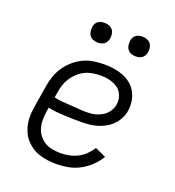

<svg xmlns="http://www.w3.org/2000/svg" viewBox="-134 -838 868 952"><g transform="rotate(20 300.0 -362.0)"><path d="M270 8Q247 8 223.5 5Q200 2 178.5 -5Q157 -12 138.5 -24.5Q120 -37 105.5 -53.5Q91 -70 82 -91Q73 -112 69 -134.5Q65 -157 66.5 -180.5Q68 -204 72 -228L90 -338Q94 -365 103.5 -392Q113 -419 129.5 -443Q146 -467 168.5 -486.5Q191 -506 217.5 -518Q244 -530 272 -534Q300 -538 327 -538Q353 -538 378.5 -534Q404 -530 426.5 -521Q449 -512 468 -496.5Q487 -481 498.5 -459.5Q510 -438 514 -413Q518 -388 514 -362Q511 -341 500.5 -320.5Q490 -300 474 -284Q458 -268 438 -257Q418 -246 397 -240Q376 -234 354.5 -232Q333 -230 312 -230Q290 -230 268.5 -230.5Q247 -231 225 -232Q203 -233 181.5 -235Q160 -237 139 -242L135 -218Q132 -196 132 -174Q132 -152 138 -132Q144 -112 157 -95.5Q170 -79 187.5 -68.5Q205 -58 226.5 -54Q248 -50 271 -50Q293 -50 315.5 -54.5Q338 -59 359 -69.5Q380 -80 397.5 -97Q415 -114 428 -134L485 -108Q468 -80 444 -57Q420 -34 391.5 -19Q363 -4 332 2Q301 8 270 8ZM323 -285Q336 -285 349.5 -286.5Q363 -288 376.5 -292.5Q390 -297 402.5 -304Q415 -311 425 -321.5Q435 -332 441.5 -345Q448 -358 450 -371Q453 -387 450 -403Q447 -419 439 -432.5Q431 -446 418.5 -455Q406 -464 391 -469.5Q376 -475 359.5 -477.5Q343 -480 327 -480Q307 -480 286 -476.5Q265 -473 246 -464Q227 -455 210.5 -440Q194 -425 182 -407Q170 -389 163.5 -369Q157 -349 154 -328L149 -300Q170 -295 191.5 -293Q213 -291 235 -290Q257 -289 279 -287Q301 -285 323 -285ZM456 -628Q444 -628 432.5 -632.5Q421 -637 414 -646Q407 -655 405 -667.5Q403 -680 405 -693Q406 -701 410.5 -709.5Q415 -718 422.5 -723Q430 -728 439 -730Q448 -732 456 -732Q469 -732 480.5 -727.5Q492 -723 499 -714Q506 -705 508 -692.5Q510 -680 508 -667Q506 -659 501.5 -650.5Q497 -642 489.5 -637Q482 -632 473.5 -630Q465 -628 456 -628ZM256 -628Q244 -628 232.5 -632.5Q221 -637 214 -646Q207 -655 205 -667.5Q203 -680 205 -693Q206 -701 210.5 -709.5Q215 -718 222.5 -723Q230 -728 239 -730Q248 -732 256 -732Q269 -732 280.5 -727.5Q292 -723 299 -714Q306 -705 308 -692.5Q310 -680 308 -667Q306 -659 301.5 -650.5Q297 -642 289.5 -637Q282 -632 273.5 -630Q265 -628 256 -628Z"/></g></svg>

Font: Iosevka Curly Slab LtEx
Style: Italic
Weight: 300
Width: 7
Italic angle: -9°
Monospace: yes
Designer: Belleve Invis
Foundry: Belleve Invis
Version: Version 11.1.0; ttfautohint (v1.8.3)